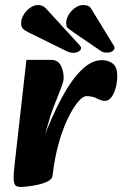

<svg xmlns="http://www.w3.org/2000/svg" viewBox="-20 -729 486 763"><path d="M189 -32 151 -175Q188 -271 226 -341.5Q264 -412 304 -451Q344 -490 385 -490Q411 -490 428.5 -476Q446 -462 446 -427Q446 -404 440 -381Q434 -358 423 -343Q412 -328 397 -328Q384 -328 365.5 -337.5Q347 -347 324 -347Q309 -347 289.5 -323.5Q270 -300 249.5 -258Q229 -216 213 -158.5Q197 -101 189 -32ZM64 14Q51 14 43.5 9.5Q36 5 34.5 -14Q33 -33 38 -75L85 -491H183Q210 -491 221.5 -469Q233 -447 233 -419Q233 -406 222.5 -378.5Q212 -351 199.5 -320.5Q187 -290 180 -267L156 -185L206 -191L189 -32Q188 -18 171 -9Q154 0 131 5Q108 10 89 12Q70 14 64 14ZM427 -556 342 -695Q337 -703 329 -706Q321 -709 310 -709Q294 -709 278.5 -698Q263 -687 253 -670.5Q243 -654 243 -637Q243 -622 250.5 -616.5Q258 -611 273 -600L377 -529Q387 -522 392.5 -521Q398 -520 406 -520Q418 -520 426.5 -525.5Q435 -531 435 -539Q435 -543 433 -546.5Q431 -550 427 -556ZM293 -553 163 -695Q150 -709 131 -709Q115 -709 99.5 -698Q84 -687 74 -670.5Q64 -654 64 -637Q64 -622 71 -615Q78 -608 94 -600L242 -527Q250 -523 256.5 -521Q263 -519 271 -519Q283 -519 292.5 -524.5Q302 -530 302 -538Q302 -542 300 -545Q298 -548 293 -553Z"/></svg>

Font: Alkatra
Style: Bold
Weight: 700
Designer: Suman Bhandary
Version: Version 1.100;gftools[0.9.22]